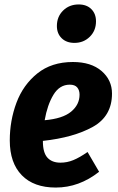

<svg xmlns="http://www.w3.org/2000/svg" viewBox="-20 -827 530 864"><path d="M484 -406Q484 -304 397.5 -256Q311 -208 173 -193V-191Q173 -140 193.5 -117.5Q214 -95 252 -95Q282 -95 310 -106.5Q338 -118 374 -143L426 -54Q336 17 231 17Q132 17 78 -38.5Q24 -94 24 -195Q24 -284 54 -364.5Q84 -445 148 -496.5Q212 -548 308 -548Q390 -548 437 -507.5Q484 -467 484 -406ZM338 -401Q338 -421 327.5 -433.5Q317 -446 294 -446Q248 -446 220.5 -400.5Q193 -355 181 -286Q262 -293 300 -324.5Q338 -356 338 -401ZM236 -710Q236 -752 264 -779.5Q292 -807 334 -807Q370 -807 391 -786Q412 -765 412 -731Q412 -689 384 -661.5Q356 -634 315 -634Q279 -634 257.5 -655Q236 -676 236 -710Z"/></svg>

Font: Fira Sans Condensed
Style: Bold Italic
Weight: 700
Width: 3
Italic angle: -8°
Designer: Carrois Corporate & Edenspiekermann AG
Foundry: Carrois Corporate GbR & Edenspiekermann AG
Version: Version 4.203